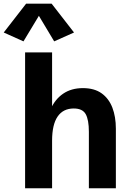

<svg xmlns="http://www.w3.org/2000/svg" viewBox="-66 -1015 689 1035"><path d="M69.3 0V-732.4H214.8V-403.8L206.5 -425.3Q230 -479.5 274.2 -509.8Q318.4 -540 380.9 -540Q442.4 -540 481.4 -512.2Q520.5 -484.4 539.6 -435.1Q558.6 -385.7 558.6 -321.3V0H413.1V-304.2Q413.1 -369.1 396 -399.7Q378.9 -430.2 331.5 -430.2Q274.4 -430.2 244.6 -386.7Q214.8 -343.3 214.8 -256.3V0ZM60.5 -792 -45.9 -839.8 74.7 -995.1H212.4L333 -839.8L226.1 -792L143.6 -929.7Z"/></svg>

Font: Schibsted Grotesk
Style: Bold
Weight: 700
Designer: Bakken & Baeck AS, Henrik Kongsvoll
Foundry: Schibsted ASA
Version: Version 1.100;gftools[0.9.25]